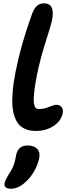

<svg xmlns="http://www.w3.org/2000/svg" viewBox="-20 -733 429 1160"><path d="M198.2 58.1Q177.2 58.1 159.9 54.9Q142.6 51.8 124 42.2Q105.5 32.7 92.3 17.1Q79.1 1.5 68.8 -25.9Q58.6 -53.2 55.4 -90.1Q52.2 -127 56.6 -180.4Q61 -233.9 74.2 -299.8Q106.9 -465.8 172.9 -647Q186 -682.1 203.4 -697.5Q220.7 -712.9 246.1 -712.9Q314.9 -712.9 293.9 -608.9Q289.1 -584 256.3 -481.7Q223.6 -379.4 203.1 -279.8Q192.9 -227.5 188.2 -189.7Q183.6 -151.9 183.6 -129.9Q183.6 -107.9 188 -95.2Q192.4 -82.5 198.5 -78.4Q204.6 -74.2 213.9 -74.2Q246.1 -74.2 276.4 -87.2Q306.6 -100.1 320.8 -100.1Q341.3 -100.1 352.3 -85.9Q363.3 -71.8 358.9 -48.8Q349.1 -1 303 28.6Q256.8 58.1 198.2 58.1ZM44.9 407.2Q23.4 407.2 13.9 398.2Q4.4 389.2 7.8 372.1Q11.7 354.5 34.2 317.9Q41 307.6 46.6 298.3Q52.2 289.1 56.2 279.8Q60.1 270.5 62.7 264.4Q65.4 258.3 67.9 248.3Q70.3 238.3 71.3 234.6Q72.3 231 74.5 219.7Q76.7 208.5 77.1 206.1Q88.4 146 146 146Q185.5 146 204.8 166.5Q224.1 187 216.8 223.1Q209 261.2 187.5 299.6Q166 337.9 132.8 368.2Q90.8 407.2 44.9 407.2Z"/></svg>

Font: Shantell Sans Irregular Bouncy
Style: Italic
Weight: 600
Italic angle: -11.31°
Designer: Stephen Nixon, Anya Danilova, Shantell Martin
Foundry: Arrow Type
Version: Version 1.006;[9816181b4]